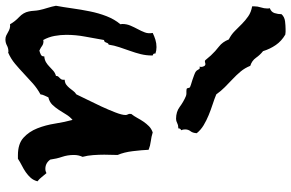

<svg xmlns="http://www.w3.org/2000/svg" viewBox="-208 -892 1047 690"><g transform="rotate(90 315.0 -546.5)"><path d="M621.1 -158.2Q617.2 -143.6 608.4 -133.8Q599.6 -124 588.4 -116.2Q577.1 -108.4 564.5 -102.1Q551.8 -95.7 540 -87.9H527.3Q486.3 -87.9 464.4 -107.9Q442.4 -127.9 430.7 -157.7Q418.9 -187.5 413.6 -221.7Q408.2 -255.9 400.4 -284.2Q388.7 -274.4 380.9 -261.2Q373 -248 364.7 -235.4Q356.4 -222.7 346.2 -211.9Q335.9 -201.2 319.3 -197.3Q316.4 -190.4 313 -183.6Q309.6 -176.8 308.6 -168.9Q287.1 -157.2 269.5 -141.6Q252 -126 234.4 -109.4Q216.8 -92.8 198.7 -77.6Q180.7 -62.5 158.2 -52.7Q157.2 -53.7 154.3 -53.7Q142.6 -53.7 132.8 -48.3Q123 -43 111.3 -43Q103.5 -43 97.2 -45.9Q90.8 -48.8 84.5 -52.7Q78.1 -56.6 71.3 -58.6Q64.5 -60.5 56.6 -59.6Q46.9 -77.1 30.8 -92.3Q14.6 -107.4 10.7 -127Q8.8 -135.7 8.3 -145Q7.8 -154.3 5.9 -164.1Q2.9 -178.7 -2 -193.8Q-6.8 -209 -9.8 -224.6Q-4.9 -251 -0.5 -282.7Q3.9 -314.5 10.3 -346.2Q16.6 -377.9 27.8 -406.7Q39.1 -435.5 56.6 -456.1L55.7 -462.9Q55.7 -478.5 61.5 -492.2Q67.4 -505.9 74.2 -518.6Q81.1 -531.2 85.9 -543.9Q90.8 -556.6 87.9 -572.3Q99.6 -578.1 112.3 -582Q125 -585.9 138.7 -585.9Q151.4 -585.9 162.1 -582Q160.2 -574.2 168.9 -572.3V-569.3Q168.9 -548.8 164.1 -529.3Q159.2 -509.8 152.3 -490.7Q145.5 -471.7 139.2 -452.6Q132.8 -433.6 129.9 -414.1Q126 -413.1 124.5 -410.2Q123 -407.2 122.1 -404.3Q121.1 -401.4 119.1 -399.4Q117.2 -397.5 113.3 -397.5Q107.4 -363.3 101.1 -329.6Q94.7 -295.9 94.7 -261.7Q94.7 -241.2 98.6 -219.7Q102.5 -198.2 113.3 -178.7L117.2 -179.7Q127.9 -179.7 134.3 -174.8Q140.6 -169.9 151.4 -165Q159.2 -167 166 -170.4Q172.9 -173.8 171.9 -182.6Q184.6 -183.6 193.4 -189Q202.1 -194.3 209 -201.2L223.6 -214.8Q231.4 -221.7 242.2 -224.6Q242.2 -230.5 245.1 -233.4L251 -239.3Q253.9 -242.2 255.4 -245.6Q256.8 -249 255.9 -255.9Q267.6 -256.8 273.9 -261.7Q280.3 -266.6 285.6 -272.9Q291 -279.3 295.9 -286.1Q300.8 -293 308.6 -297.9Q315.4 -312.5 327.6 -336.9Q339.8 -361.3 352.1 -387.7Q364.3 -414.1 373.5 -438Q382.8 -461.9 382.8 -474.6Q382.8 -479.5 380.4 -483.4Q377.9 -487.3 378.9 -492.2V-495.1Q386.7 -504.9 393.1 -516.6Q399.4 -528.3 406.7 -539.1Q414.1 -549.8 422.9 -558.6Q431.6 -567.4 445.3 -572.3Q460.9 -567.4 477.1 -565.4Q493.2 -563.5 507.8 -557.6Q508.8 -533.2 512.7 -501Q516.6 -468.8 526.4 -446.3Q526.4 -433.6 525.9 -421.9Q525.4 -410.2 525.4 -398.4Q525.4 -378.9 526.9 -358.4Q528.3 -337.9 533.2 -320.3Q526.4 -305.7 526.4 -289.1Q526.4 -266.6 533.2 -246.6Q540 -226.6 543 -204.1Q555.7 -186.5 576.2 -186.5Q581.1 -186.5 584.5 -187.5Q587.9 -188.5 591.8 -190.4Q599.6 -181.6 606 -173.3Q612.3 -165 621.1 -158.2ZM448.2 -730.5Q447.3 -715.8 440.9 -708Q434.6 -700.2 434.6 -688.5Q434.6 -680.7 437.5 -674.8Q430.7 -671.9 430.7 -664.1H426.8Q418.9 -664.1 411.6 -660.2Q404.3 -656.2 396.5 -656.2Q371.1 -656.2 353.5 -669.4Q335.9 -682.6 315.4 -691.4Q310.5 -693.4 305.7 -693.4H296.9Q290 -693.4 287.1 -695.3Q286.1 -697.3 285.6 -700.7Q285.2 -704.1 283.2 -706.1Q282.2 -707 274.4 -709.5Q266.6 -711.9 257.3 -714.8Q248 -717.8 239.3 -721.2Q230.5 -724.6 227.5 -726.6Q222.7 -729.5 219.2 -736.8Q215.8 -744.1 209 -740.2Q210 -743.2 210 -746.1Q210 -751 207.5 -756.3Q205.1 -761.7 199.2 -761.7Q197.3 -761.7 194.8 -760.7Q192.4 -759.8 189.5 -759.8Q187.5 -759.8 185.5 -761.7Q177.7 -771.5 168.9 -781.2Q153.3 -797.9 136.7 -810.5Q120.1 -823.2 111.3 -845.7Q93.8 -854.5 81.1 -867.2L55.7 -892.6Q43 -905.3 28.3 -915.5Q13.7 -925.8 -7.8 -929.7V-936.5Q-7.8 -949.2 -3.9 -960.9Q0 -972.7 0 -984.4Q0 -990.2 -1 -993.2Q12.7 -998 16.6 -1010.3Q20.5 -1022.5 20.5 -1035.2Q30.3 -1045.9 45.9 -1047.9Q61.5 -1049.8 74.2 -1049.8H84Q88.9 -1049.8 93.8 -1048.8Q117.2 -1035.2 131.3 -1014.6Q145.5 -994.1 153.3 -968.8Q167 -958 177.2 -943.4Q187.5 -928.7 206.1 -922.9Q213.9 -903.3 226.6 -888.2Q239.3 -873 253.9 -859.4Q268.6 -845.7 282.7 -831.5Q296.9 -817.4 308.6 -800.8Q325.2 -793.9 344.7 -787.6Q364.3 -781.2 383.3 -773.4Q402.3 -765.6 419.4 -755.4Q436.5 -745.1 448.2 -730.5Z"/></g></svg>

Font: RockSalt
Style: Regular
Weight: 400
Designer: Squid
Foundry: Font Diner, Inc DBA Sideshow
Version: Version 1.000